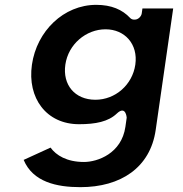

<svg xmlns="http://www.w3.org/2000/svg" viewBox="-20 -523 754 793"><path d="M77.7 137.4C115.8 228.6 213.8 250 312 250C478.5 250 600.6 169.4 623 14L695.3 -488H568.3L565.3 -467C563.8 -456.3 551.8 -442 536.7 -442H533.7C527.4 -442 521.6 -444.4 517.6 -448.7C485.4 -483.3 440 -503 377.5 -503C242.8 -503 131.8 -394.4 111.9 -256C92 -117.7 171.7 -10 306.4 -10C375.2 -10 427.4 -20.6 462.2 -53.8C499.9 -89.7 503.3 -37 503.3 -37L497.9 1C482 110.8 383.1 146 327 146C255.9 146 211.9 118.5 188.8 86.6ZM249.9 -256C262.1 -340.7 335.7 -402 415.9 -402C495.3 -402 551.1 -340.6 538.9 -256C526.9 -172.8 456.4 -111 374 -111C288.7 -111 237.9 -173.1 249.9 -256Z"/></svg>

Font: Hussar Ekologiczny
Style: Regular
Weight: 400
Foundry: Cannot Into Space Fonts
Version: Version 0.97